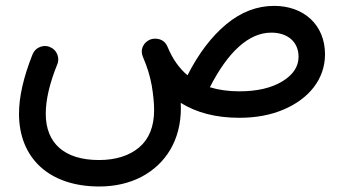

<svg xmlns="http://www.w3.org/2000/svg" viewBox="-20 -370 1192 666"><path d="M45.9 24.4C45.9 179.2 151.4 276.9 324.2 276.9C378.9 276.9 427.7 265.6 470.2 243.7C555.7 198.7 607.4 115.2 607.4 5.4C607.4 -1 607.4 -6.8 606.9 -13.2C661.1 20.5 728 38.6 810.1 38.6C867.2 38.6 918 29.3 962.9 10.3C1052.2 -27.3 1107.4 -96.2 1107.4 -181.6C1107.4 -283.7 1033.7 -349.6 931.2 -349.6C871.6 -349.6 816.4 -328.6 765.1 -286.1C713.9 -243.7 668.9 -184.6 630.4 -108.9C601.1 -133.3 578.1 -166.5 561 -208C553.7 -225.1 540.5 -234.4 521.5 -235.8H517.1C511.7 -235.8 506.3 -234.9 501 -232.9C493.2 -229.5 486.8 -224.6 481.4 -218.3C475.1 -210 471.7 -200.7 471.7 -191.4C471.7 -185.1 473.1 -179.2 475.6 -172.9C476.1 -171.4 476.6 -170.4 477.1 -169.4C490.7 -137.7 500.5 -106 506.3 -73.7C511.7 -41 514.6 -12.7 514.6 11.7C514.6 68.8 497.1 112.3 462.4 141.6C427.7 170.4 381.3 185.1 323.2 185.1C204.1 185.1 138.7 127.4 138.7 24.4C138.7 -23.4 151.9 -80.6 178.7 -147C181.2 -152.3 182.1 -158.2 182.1 -163.6C182.1 -176.8 175.8 -197.8 152.8 -207C147.5 -209.5 141.6 -210.4 136.2 -210.4C124 -210.4 102.1 -204.6 92.8 -181.2C61.5 -102.5 45.9 -34.2 45.9 24.4ZM920.9 -256.8C977.1 -256.8 1015.6 -225.6 1015.6 -172.9C1015.6 -139.2 997.1 -110.8 959.5 -87.9C921.9 -64.9 872.1 -53.2 810.1 -53.2C772 -53.2 737.8 -58.1 708 -67.4C770.5 -189.9 842.8 -256.8 920.9 -256.8Z"/></svg>

Font: Mikhak Medium
Style: Regular
Weight: 500
Designer: Amin Abedi
Version: Version 3.2